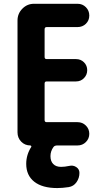

<svg xmlns="http://www.w3.org/2000/svg" viewBox="-20 -750 540 990"><path d="M220.7 -610.4Q210 -610.4 210 -598.6V-456.1Q210 -445.3 220.7 -445.3H372.1Q396.5 -445.3 413.1 -428.7Q429.7 -412.1 429.7 -388.2Q429.7 -364.3 413.1 -347.2Q396.5 -330.1 372.1 -330.1H220.7Q210 -330.1 210 -319.3V-130.9Q210 -120.1 220.7 -120.1H379.9Q405.3 -120.1 422.9 -102.5Q440.4 -85 440.4 -60.1Q440.4 -35.2 422.9 -17.6Q405.3 0 379.9 0H275.4Q261.7 0 255.9 7.8Q240.2 29.3 240.2 55.2Q240.2 81.1 254.4 95.7Q268.6 110.4 294.9 110.4Q313.5 110.4 336.9 105.5Q356.4 100.6 373 111.3Q389.6 122.1 389.6 141.6Q389.6 168 374.5 189.5Q359.4 210.9 334 214.8Q301.8 219.7 275.4 219.7Q198.2 219.7 156.7 187Q115.2 154.3 115.2 94.7Q115.2 47.9 141.6 6.8Q142.6 5.9 140.6 2.9Q138.7 0 136.7 0Q108.4 0 89.4 -19.5Q70.3 -39.1 70.3 -67.4V-644.5Q70.3 -679.7 95.2 -705.1Q120.1 -730.5 155.3 -730.5H379.9Q405.3 -730.5 422.9 -712.9Q440.4 -695.3 440.4 -669.9Q440.4 -644.5 422.9 -627.4Q405.3 -610.4 379.9 -610.4Z"/></svg>

Font: Rounded-X Mgen+ 2m bold
Style: Bold
Weight: 700
Designer: [Source Han Sans]
Ryoko NISHIZUKA  (kana & ideographs); Paul D. Hunt (Latin, Greek & Cyrillic); Wenlong ZHANG  (bopomofo
Version: Version 1.059.20150602